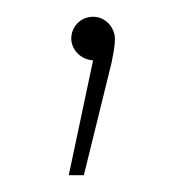

<svg xmlns="http://www.w3.org/2000/svg" viewBox="-20 -69 222 229"><path d="M113 6C115 -5 117 -12 117 -23C117 -35 107 -49 91 -49C76 -49 65 -37 65 -23C65 -10 76 2 91 3L62 140H80Z"/></svg>

Font: Montserrat-Alt1 Thin
Style: Regular
Weight: 100
Designer: Differentunic
Foundry: Differentunic
Version: Version 7.222